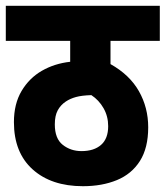

<svg xmlns="http://www.w3.org/2000/svg" viewBox="-20 -642 571 662"><path d="M531 -501H361V-421Q427 -384 459 -327.5Q491 -271 491 -203Q491 -132 462.5 -87Q434 -42 383 -21Q332 0 266 0Q157 0 92.5 -58Q28 -116 28 -221Q28 -284 54.5 -328.5Q81 -373 124.5 -398Q168 -423 222 -429V-501H0V-622H531ZM261 -121Q304 -121 328.5 -142.5Q353 -164 353 -207Q353 -241 337 -269Q321 -297 295 -314Q262 -313 242 -307.5Q222 -302 207 -292Q189 -280 179 -261.5Q169 -243 169 -213Q169 -164 196.5 -142.5Q224 -121 261 -121Z"/></svg>

Font: Noto Sans Devanagari Condensed ExtraBold
Style: Regular
Weight: 800
Width: 3
Designer: Jelle Bosma - Monotype Design Team
Foundry: Monotype Imaging Inc.
Version: Version 2.004; ttfautohint (v1.8.4.7-5d5b)